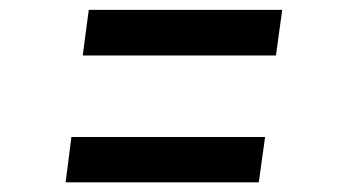

<svg xmlns="http://www.w3.org/2000/svg" viewBox="-20 -520 709 398"><path d="M164 -499.5H565L552 -405H151.5ZM128 -236H529.5L516.5 -142H116Z"/></svg>

Font: Merriweather 20pt Black
Style: Italic
Weight: 900
Italic angle: -7.8°
Version: Version 2.101